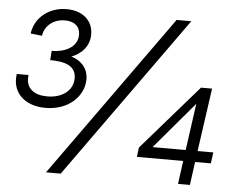

<svg xmlns="http://www.w3.org/2000/svg" viewBox="-51 -761 994 820"><g transform="rotate(5 446.5 -351.0)"><path d="M148.5 -274C249 -274 312.5 -340 312.5 -410.5C312.5 -463.5 275.5 -491.5 240 -502C283 -518.5 316 -553 316 -603.5C316 -663 271 -702 202.5 -702C127.5 -702 67.5 -654.5 58 -585L107 -579.5C113 -621.5 148.5 -653.5 199.5 -653.5C240 -653.5 264.5 -633.5 264.5 -597.5C264.5 -542 205.5 -518 154 -519L151 -479C213.5 -479 262 -465 262 -411C262 -358 216 -323.5 151.5 -323.5C96.5 -323.5 63.5 -349 63.5 -393C63.5 -398 64 -402.5 64.5 -407.5H14C13 -400 12.5 -393.5 12.5 -387C12.5 -319 66.5 -274 148.5 -274ZM175 0H238L737 -697H674ZM556 -99.5H754.5L741 0H792L805.5 -99.5H873L879.5 -147H812L850.5 -418H803L561 -140ZM619 -147 789 -347.5 761 -147Z"/></g></svg>

Font: HK Grotesk
Style: Italic
Weight: 400
Italic angle: -16°
Designer: Alfredo Marco Pradil
Foundry: Hanken Design Co.
Version: Version 3.001;FEAKit 1.0